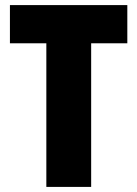

<svg xmlns="http://www.w3.org/2000/svg" viewBox="-20 -734 539 754"><path d="M338 0H162V-564H19V-714H480V-564H338Z"/></svg>

Font: Noto Sans Myanmar Condensed Black
Style: Regular
Weight: 900
Width: 3
Designer: Monotype Design Team
Foundry: Monotype Imaging Inc.
Version: Version 2.107; ttfautohint (v1.8.4.7-5d5b)